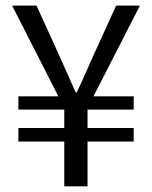

<svg xmlns="http://www.w3.org/2000/svg" viewBox="-20 -658 537 678"><path d="M108.9 -638.2 187 -466.8Q202.1 -434.1 216.6 -400.6Q231 -367.2 247.1 -332H251Q268.1 -367.2 282.5 -400.6Q296.9 -434.1 312 -466.8L390.1 -638.2H474.1L310.1 -317.9H452.1V-271H289.1V-206.1H452.1V-158.2H289.1V0H207V-158.2H44.9V-206.1H207V-271H44.9V-317.9H186L22.9 -638.2Z"/></svg>

Font: Pyidaungsu Numbers
Style: Regular
Weight: 400
Designer: Sun Tun
Foundry: MCF
Version: Version 2.053; ttfautohint (v1.8.2)